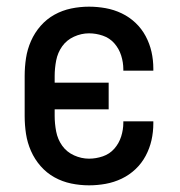

<svg xmlns="http://www.w3.org/2000/svg" viewBox="-20 -548 540 576"><path d="M247 8Q220 8 193.5 2.5Q167 -3 143.5 -16Q120 -29 102 -49.5Q84 -70 73 -95Q62 -120 58 -146.5Q54 -173 54 -200V-320Q54 -347 58 -373.5Q62 -400 73 -425Q84 -450 102 -470.5Q120 -491 143.5 -504Q167 -517 193.5 -522.5Q220 -528 247 -528Q272 -528 297 -523.5Q322 -519 345 -508Q368 -497 386.5 -479.5Q405 -462 417 -439.5Q429 -417 434.5 -392.5Q440 -368 440 -342V-336H350V-340Q350 -361 343.5 -381.5Q337 -402 323 -418Q309 -434 288.5 -441Q268 -448 247 -448Q224 -448 202 -438Q180 -428 166.5 -409Q153 -390 148.5 -366.5Q144 -343 144 -320V-300H306V-220H144V-200Q144 -177 148.5 -153.5Q153 -130 166.5 -111Q180 -92 202 -82Q224 -72 247 -72Q268 -72 288.5 -79Q309 -86 323 -102Q337 -118 343.5 -138.5Q350 -159 350 -180V-184H440V-178Q440 -152 434.5 -127.5Q429 -103 417 -80.5Q405 -58 386.5 -40.5Q368 -23 345 -12Q322 -1 297 3.5Q272 8 247 8Z"/></svg>

Font: Iosevka Term Curly Medium
Style: Regular
Weight: 500
Designer: Belleve Invis
Foundry: Belleve Invis
Version: Version 32.3.0